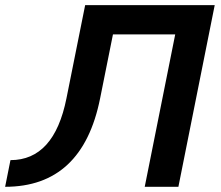

<svg xmlns="http://www.w3.org/2000/svg" viewBox="-89 -718 849 738"><path d="M-48.8 -102.5Q119.1 -102.5 166.5 -340.3L238.3 -698.2H736.3L596.7 0H467.3L584.5 -585.9H345.2L295.9 -340.3Q228 0 -69.3 0Z"/></svg>

Font: Sansation
Style: Bold Italic
Weight: 700
Designer: Bernd Montag
Version: Version 1.301